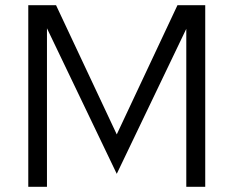

<svg xmlns="http://www.w3.org/2000/svg" viewBox="-20 -720 900 740"><path d="M89 0V-700H196L430 -202L664 -700H771V0H698V-609L430 -50L161 -611V0Z"/></svg>

Font: Red Hat Text VF
Style: Regular
Weight: 300
Designer: Pentagram, MCKL
Foundry: Pentagram, MCKL
Version: Version 1.023